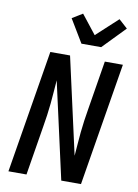

<svg xmlns="http://www.w3.org/2000/svg" viewBox="-105 -1064 810 1131"><g transform="rotate(10 300.0 -498.0)"><path d="M27 0 148 -735H266L395 -158Q398 -193 400.5 -228.5Q403 -264 406.5 -299.5Q410 -335 415 -370.5Q420 -406 426 -441L474 -735H582L461 0H343L214 -577Q211 -542 208.5 -506.5Q206 -471 202.5 -435.5Q199 -400 194 -364.5Q189 -329 183 -294L135 0ZM320 -815 237 -953 299 -991 388 -878 516 -996 568 -949 438 -815Z"/></g></svg>

Font: Iosevka SmBd Ex Obl
Style: Regular
Weight: 600
Width: 7
Italic angle: -9°
Monospace: yes
Designer: Belleve Invis
Foundry: Belleve Invis
Version: Version 32.5.0; ttfautohint (v1.8.4)